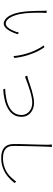

<svg xmlns="http://www.w3.org/2000/svg" viewBox="1080 -1884 841 3040"><g transform="rotate(90 1500.0 -364.5)"><path d="M187 -681Q186 -675 185 -662.5Q184 -650 183.5 -635.5Q183 -621 182 -609Q181 -579 181.5 -535.5Q182 -492 184 -443Q186 -394 190 -348Q200 -253 224 -182.5Q248 -112 282 -73.5Q316 -35 356 -35Q376 -35 396 -50.5Q416 -66 434.5 -94.5Q453 -123 469.5 -161.5Q486 -200 498 -245L523 -224Q496 -142 467.5 -94Q439 -46 411 -25Q383 -4 355 -4Q316 -4 276.5 -37Q237 -70 207 -144.5Q177 -219 163 -344Q159 -385 156.5 -435.5Q154 -486 153 -532.5Q152 -579 152 -606Q152 -620 151.5 -645.5Q151 -671 147 -683ZM728 -648Q753 -613 776 -571.5Q799 -530 818.5 -483Q838 -436 854 -385Q870 -334 881 -280.5Q892 -227 898 -171L869 -158Q862 -233 846 -301.5Q830 -370 807.5 -430.5Q785 -491 757.5 -543Q730 -595 700 -636Z M1178 -375Q1200 -380 1217 -385Q1234 -390 1259 -397Q1286 -406 1327.5 -420.5Q1369 -435 1417 -449Q1465 -463 1514 -473Q1563 -483 1606 -483Q1669 -483 1719.5 -459Q1770 -435 1800 -391Q1830 -347 1830 -286Q1830 -209 1794 -156Q1758 -103 1696.5 -69Q1635 -35 1557.5 -17.5Q1480 0 1397 5L1385 -26Q1462 -29 1536 -43Q1610 -57 1670 -87Q1730 -117 1765.5 -166Q1801 -215 1801 -286Q1801 -334 1776.5 -372Q1752 -410 1708.5 -432.5Q1665 -455 1606 -455Q1567 -455 1517.5 -445Q1468 -435 1416.5 -419Q1365 -403 1319 -386.5Q1273 -370 1240 -357.5Q1207 -345 1194 -340Z M2309 -765Q2306 -747 2305 -732Q2304 -717 2303 -697Q2302 -653 2299.5 -587.5Q2297 -522 2295.5 -447Q2294 -372 2292.5 -296Q2291 -220 2291 -155Q2291 -96 2315 -60Q2339 -24 2382 -8Q2425 8 2481 8Q2556 8 2614.5 -10.5Q2673 -29 2717.5 -59.5Q2762 -90 2795.5 -127Q2829 -164 2856 -201L2878 -176Q2851 -141 2814.5 -103.5Q2778 -66 2730 -34.5Q2682 -3 2619.5 16.5Q2557 36 2478 36Q2416 36 2367 17.5Q2318 -1 2289.5 -45Q2261 -89 2261 -167Q2261 -216 2262 -272.5Q2263 -329 2265 -388Q2267 -447 2268.5 -503.5Q2270 -560 2271 -610Q2272 -660 2272 -697Q2272 -717 2271 -734Q2270 -751 2267 -765Z"/></g></svg>

Font: Noto Sans TC
Style: Regular
Weight: 100
Designer: Ryoko NISHIZUKA 西塚涼子 (kana, bopomofo & ideographs); Paul D. Hunt (Latin, Greek & Cyrillic); Sandoll Communications 산돌커뮤니
Foundry: Adobe
Version: Version 2.004;hotconv 1.0.118;makeotfexe 2.5.65603